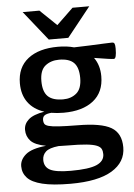

<svg xmlns="http://www.w3.org/2000/svg" viewBox="-63 -779 739 1057"><g transform="rotate(-5 307.0 -250.0)"><path d="M280 -160.5Q243 -160.5 211.5 -166Q185.5 -163.5 174.2 -155.5Q163 -147.5 163 -129.5Q163 -117.5 168 -109Q173 -100.5 190.8 -95.5Q208.5 -90.5 246.2 -88Q284 -85.5 349.5 -85Q480.5 -84.5 535.2 -52.5Q590 -20.5 590 57.5Q590 139.5 512.8 186Q435.5 232.5 284 232.5Q186 232.5 128.2 218.2Q70.5 204 45.8 177.2Q21 150.5 21 113Q21 76.5 54 48.5Q87 20.5 167 12.5Q105.5 1 82.5 -24.2Q59.5 -49.5 59.5 -85Q59.5 -117.5 85.8 -141.2Q112 -165 174 -175.5Q115.5 -194.5 84.5 -237Q53.5 -279.5 53.5 -342.5Q53.5 -430.5 113.8 -477.8Q174 -525 280 -525Q328.5 -525 368 -514Q410 -515 453 -516.8Q496 -518.5 529.8 -520.2Q563.5 -522 579 -522Q588.5 -522 592 -514.5Q595.5 -507 595.5 -487.5Q595.5 -431.5 581 -431.5Q570.5 -431.5 547.8 -434.8Q525 -438 472.5 -446.5Q503.5 -403.5 503.5 -342.5Q503.5 -254.5 444 -207.5Q384.5 -160.5 280 -160.5ZM283.5 -234Q327.5 -234 357.2 -259Q387 -284 387 -343.5Q387 -401.5 361.2 -427.5Q335.5 -453.5 279 -453.5Q234 -453.5 203.2 -428.8Q172.5 -404 172.5 -344.5Q172.5 -286.5 199 -260.2Q225.5 -234 283.5 -234ZM145 89Q145 128 177.5 144.8Q210 161.5 291.5 161.5Q392 161.5 434.5 142.8Q477 124 477 85.5Q477 69 471.2 57Q465.5 45 446.5 37Q427.5 29 388.8 25Q350 21 283.5 21Q258 21 235.5 20Q184 25.5 164.5 43.5Q145 61.5 145 89ZM471 -732 341 -569H233L103 -732H195.5L287 -644L378.5 -732Z"/></g></svg>

Font: Newsreader Caption Medium
Style: Regular
Weight: 500
Designer: Hugues Gentile
Foundry: Production Type
Version: Version 1.001